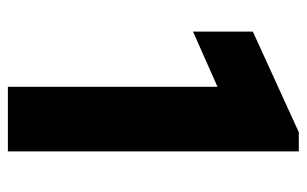

<svg xmlns="http://www.w3.org/2000/svg" viewBox="-162 -598 760 475"><g transform="rotate(90 217.5 -360.0)"><path d="M194.3 0V-518.6L57.6 -458V-606L306.6 -719.7H354V0Z"/></g></svg>

Font: Reddit Sans ExtraBold
Style: Regular
Weight: 800
Designer: Stephen Hutchings
Foundry: Reddit
Version: Version 1.014; ttfautohint (v1.8.4.7-5d5b)